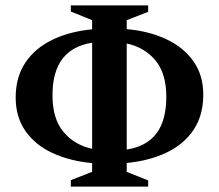

<svg xmlns="http://www.w3.org/2000/svg" viewBox="-20 -690 810 710"><path d="M241.9 0V-23.7L320.7 -54.6V-86.8Q238.4 -94.5 174.3 -124.1Q110.3 -153.6 74.1 -205.5Q38 -257.4 38 -329Q38 -405 73.8 -458.4Q109.5 -511.8 173.1 -542.6Q236.6 -573.5 320.7 -581.6V-615.4L241.9 -647.3V-670H527.9V-646.3L448.6 -615.4V-582.2Q531.4 -575.1 595.1 -544.9Q658.9 -514.8 695.3 -463.4Q731.7 -412 731.7 -340Q731.7 -264 696.3 -210.6Q660.9 -157.2 597.1 -126.4Q533.4 -95.5 448.6 -87.4V-54.6L527.9 -22.7V0ZM320.7 -139.9V-532Q248.9 -521.1 211.5 -473.2Q174.1 -425.3 174.1 -337Q174.1 -250.7 214.7 -202.3Q255.2 -153.9 320.7 -139.9ZM448.6 -137Q521.5 -148.2 558.2 -196.3Q595 -244.4 595 -332Q595 -418.6 554.7 -466.8Q514.5 -514.9 448.6 -529.1Z"/></svg>

Font: Ancizar Serif Light
Style: Regular
Weight: 300
Designer: Cesar Puertas, Viviana Monsalve, Julian Moncada, Julian Prieto, Jose Castro, Felipe Aragon, Mariel Hernandez, Sara Alarc
Version: Version 8.100